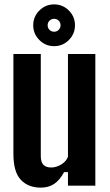

<svg xmlns="http://www.w3.org/2000/svg" viewBox="-20 -846 500 875"><path d="M165.9 9.1Q108.4 9.1 74.8 -26.7Q41.1 -62.5 41.1 -144.9V-600H165.9V-134.4Q165.9 -107.7 177.6 -95.2Q189.3 -82.7 213.5 -82.7Q235.7 -82.7 258.1 -95.8Q280.5 -108.8 289.7 -131.1V-600H414.5V0H289.7V-61.5H272Q251.6 -24.1 226.3 -7.5Q201 9.1 165.9 9.1ZM226.5 -635.6Q187.4 -635.6 159.4 -663.6Q131.4 -691.5 131.4 -730.8Q131.4 -770.2 159.4 -798.1Q187.4 -826 226.5 -826Q266 -826 293.8 -798.1Q321.7 -770.2 321.7 -730.8Q321.7 -691.5 293.8 -663.6Q266 -635.6 226.5 -635.6ZM226.5 -701.4Q239.1 -701.4 247.5 -710Q256 -718.6 256 -730.7Q256 -743.4 247.5 -751.8Q239.1 -760.2 226.5 -760.2Q214.3 -760.2 205.7 -751.8Q197.1 -743.4 197.1 -730.7Q197.1 -718.6 205.7 -710Q214.3 -701.4 226.5 -701.4Z"/></svg>

Font: Big Shoulders Display SC Thin
Style: Regular
Weight: 100
Designer: Patric King
Foundry: XO Type Co
Version: Version 2.002